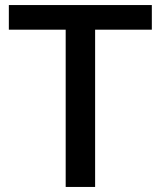

<svg xmlns="http://www.w3.org/2000/svg" viewBox="-20 -740 636 760"><path d="M581 -622.5H356.5V0H240V-622.5H15V-720H581Z"/></svg>

Font: TypoPRO Lato
Style: Regular
Weight: 600
Designer: Lukasz Dziedzic with Adam Twardoch and Botio Nikoltchev
Foundry: tyPoland Lukasz Dziedzic
Version: Version 2.010; 2014-09-01; http://www.latofonts.com/